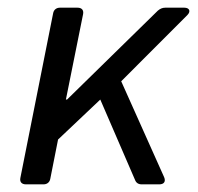

<svg xmlns="http://www.w3.org/2000/svg" viewBox="-20 -482 517 502"><path d="M119.1 -448.2 33.2 -16.6C31.2 -5.9 37.1 0 47.9 0H93.8C102.5 0 109.4 -4.9 111.3 -13.7L131.8 -117.2L242.2 -221.7L333 -11.7C335.9 -3.9 341.8 0 350.6 0H396.5C408.2 0 414.1 -6.8 409.2 -18.6L296.9 -269.5L469.7 -442.4C479.5 -452.1 475.6 -461.9 461.9 -461.9H412.1C404.3 -461.9 398.4 -459 392.6 -454.1L155.3 -221.7H152.3L197.3 -445.3C199.2 -456.1 193.4 -461.9 182.6 -461.9H136.7C127.9 -461.9 121.1 -457 119.1 -448.2Z"/></svg>

Font: Ed Sans Neue
Style: Italic
Weight: 400
Italic angle: -11°
Designer: Stephen Hutchings
Version: Version 1.004;PS 001.004;hotconv 1.0.88;makeotf.lib2.5.64775